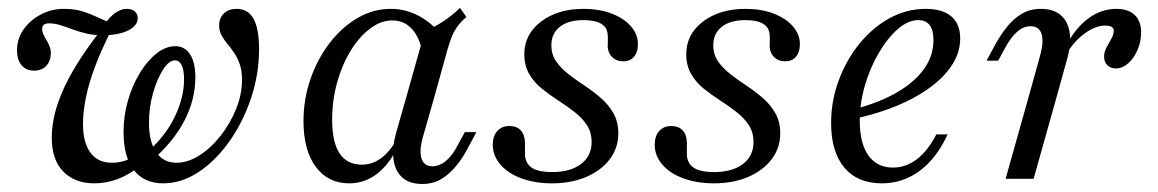

<svg xmlns="http://www.w3.org/2000/svg" viewBox="-20 -448 2902 481"><path d="M216.1 11.3Q167.7 11.3 138.7 -18.1Q109.7 -47.6 109.7 -102.4Q109.7 -143.5 124.2 -187.1Q138.7 -230.6 166.9 -277.8Q195.2 -325 235.5 -375.8H260.5Q234.7 -325 218.5 -282.3Q202.4 -239.5 195.2 -203.6Q187.9 -167.7 187.9 -137.1Q187.9 -91.1 206.5 -65.7Q225 -40.3 259.7 -40.3Q275.8 -40.3 289.9 -44.4Q304 -48.4 317.7 -57.3L328.2 -30.6Q302.4 -9.7 274.2 0.8Q246 11.3 216.1 11.3ZM388.7 11.3Q341.1 11.3 315.3 -21.8Q289.5 -54.8 289.5 -117.7Q289.5 -157.3 300.4 -195.6Q311.3 -233.9 330.2 -264.9Q349.2 -296 372.2 -314.1Q395.2 -332.3 419.4 -332.3Q442.7 -332.3 456 -312.1Q469.4 -291.9 469.4 -254Q469.4 -199.2 442.3 -146.4Q415.3 -93.5 359.7 -45.2L351.6 -69.4Q395.2 -108.1 418.1 -156Q441.1 -204 441.1 -249.2Q441.1 -272.6 435.1 -284.7Q429 -296.8 418.5 -296.8Q403.2 -296.8 388.3 -273.4Q373.4 -250 363.3 -214.5Q353.2 -179 353.2 -140.3Q353.2 -92.7 371.4 -66.5Q389.5 -40.3 421.8 -40.3Q450.8 -40.3 479.8 -58.9Q508.9 -77.4 533.1 -108.5Q557.3 -139.5 571.8 -175.8Q586.3 -212.1 586.3 -247.6Q586.3 -271 580.6 -287.1Q575 -303.2 566.5 -315.7Q558.1 -328.2 549.6 -338.3Q541.1 -348.4 535.1 -359.3Q529 -370.2 529 -383.9Q529 -403.2 541.1 -414.5Q553.2 -425.8 572.6 -425.8Q601.6 -425.8 615.3 -400.8Q629 -375.8 629 -325Q629 -262.1 608.9 -202Q588.7 -141.9 554.4 -93.5Q520.2 -45.2 477.4 -16.9Q434.7 11.3 388.7 11.3ZM65.3 -271Q45.2 -271 33.9 -284.7Q22.6 -298.4 22.6 -321.8Q22.6 -351.6 39.5 -375Q56.5 -398.4 83.1 -412.1Q109.7 -425.8 139.5 -425.8Q166.1 -425.8 185.9 -419.8Q205.6 -413.7 222.6 -405.6Q239.5 -397.6 256.5 -391.1L237.9 -381.5Q254.8 -406.5 269.4 -416.1Q283.9 -425.8 296.8 -425.8Q310.5 -425.8 317.7 -419.4Q325 -412.9 325 -402.4Q325 -383.9 301.2 -371.8Q277.4 -359.7 236.3 -359.7Q214.5 -359.7 196 -364.1Q177.4 -368.5 161.3 -374.6Q145.2 -380.6 131 -385.1Q116.9 -389.5 103.2 -389.5Q85.5 -389.5 85.5 -375.8Q85.5 -369.4 88.7 -362.1Q91.9 -354.8 96.4 -347.6Q100.8 -340.3 104 -332.3Q107.3 -324.2 107.3 -315.3Q107.3 -295.2 96 -283.1Q84.7 -271 65.3 -271Z M854.8 11.3Q801.6 11.3 771 -30.2Q740.3 -71.8 740.3 -144.4Q740.3 -200 758.1 -250.8Q775.8 -301.6 806.5 -341.1Q837.1 -380.6 876.2 -403.2Q915.3 -425.8 958.9 -425.8Q996 -425.8 1029.4 -408.1Q1062.9 -390.3 1087.9 -357.3L1037.9 -318.5Q1030.6 -355.6 1011.3 -376.2Q991.9 -396.8 962.9 -396.8Q933.9 -396.8 906.9 -376.2Q879.8 -355.6 858.5 -321Q837.1 -286.3 824.6 -241.5Q812.1 -196.8 812.1 -148.4Q812.1 -91.1 831 -63.3Q850 -35.5 886.3 -35.5Q912.9 -35.5 935.1 -52Q957.3 -68.5 975 -100.8L974.2 -76.6Q954 -34.7 923.4 -11.7Q892.7 11.3 854.8 11.3ZM998.4 -206.5 1044.4 -370.2Q1066.9 -379 1090.3 -394.4Q1113.7 -409.7 1132.3 -428.2L1148.4 -405.6Q1135.5 -394.4 1127 -383.1Q1118.5 -371.8 1112.9 -358.5Q1107.3 -345.2 1101.6 -325.8L1068.5 -206.5ZM1039.5 -104.8Q1029.8 -71 1035.9 -51.2Q1041.9 -31.5 1063.7 -31.5Q1081.5 -31.5 1098 -45.6Q1114.5 -59.7 1128.2 -87.1L1144.4 -116.9H1173.4L1154.8 -82.3Q1141.1 -54.8 1123.8 -33.5Q1106.5 -12.1 1085.9 0.4Q1065.3 12.9 1037.9 12.9Q1005.6 12.9 987.5 -3.6Q969.4 -20.2 965.7 -49.6Q962.1 -79 972.6 -116.1L998.4 -206.5H1068.5Z M1362.9 11.3Q1320.2 11.3 1286.3 -1.2Q1252.4 -13.7 1233.5 -35.9Q1214.5 -58.1 1214.5 -85.5Q1214.5 -107.3 1225.8 -119.8Q1237.1 -132.3 1256.5 -132.3Q1274.2 -132.3 1284.3 -121.8Q1294.4 -111.3 1295.2 -91.1Q1295.2 -83.9 1295.2 -74.2Q1295.2 -64.5 1295.2 -58.1Q1297.6 -36.3 1314.1 -26.6Q1330.6 -16.9 1362.9 -16.9Q1408.9 -16.9 1435.5 -37.1Q1462.1 -57.3 1462.1 -91.9Q1462.1 -116.9 1450 -135.1Q1437.9 -153.2 1418.5 -168.1Q1399.2 -183.1 1377.8 -196.8Q1356.5 -210.5 1337.1 -226.2Q1317.7 -241.9 1305.6 -262.9Q1293.5 -283.9 1293.5 -312.1Q1293.5 -362.1 1335.5 -394Q1377.4 -425.8 1441.9 -425.8Q1481.5 -425.8 1512.1 -414.1Q1542.7 -402.4 1560.5 -382.3Q1578.2 -362.1 1578.2 -337.1Q1578.2 -317.7 1568.5 -306Q1558.9 -294.4 1541.1 -294.4Q1525 -294.4 1514.5 -304Q1504 -313.7 1502.4 -329.8Q1502.4 -337.9 1502.8 -346.4Q1503.2 -354.8 1502.4 -360.5Q1501.6 -379 1486.3 -388.3Q1471 -397.6 1441.9 -397.6Q1403.2 -397.6 1382.3 -380.6Q1361.3 -363.7 1361.3 -334.7Q1361.3 -311.3 1373.4 -294Q1385.5 -276.6 1404.8 -261.7Q1424.2 -246.8 1445.6 -232.7Q1466.9 -218.5 1485.9 -202Q1504.8 -185.5 1516.9 -164.1Q1529 -142.7 1529 -113.7Q1529 -77.4 1507.7 -49.2Q1486.3 -21 1448.8 -4.8Q1411.3 11.3 1362.9 11.3Z M1768.5 11.3Q1725.8 11.3 1691.9 -1.2Q1658.1 -13.7 1639.1 -35.9Q1620.2 -58.1 1620.2 -85.5Q1620.2 -107.3 1631.5 -119.8Q1642.7 -132.3 1662.1 -132.3Q1679.8 -132.3 1689.9 -121.8Q1700 -111.3 1700.8 -91.1Q1700.8 -83.9 1700.8 -74.2Q1700.8 -64.5 1700.8 -58.1Q1703.2 -36.3 1719.8 -26.6Q1736.3 -16.9 1768.5 -16.9Q1814.5 -16.9 1841.1 -37.1Q1867.7 -57.3 1867.7 -91.9Q1867.7 -116.9 1855.6 -135.1Q1843.5 -153.2 1824.2 -168.1Q1804.8 -183.1 1783.5 -196.8Q1762.1 -210.5 1742.7 -226.2Q1723.4 -241.9 1711.3 -262.9Q1699.2 -283.9 1699.2 -312.1Q1699.2 -362.1 1741.1 -394Q1783.1 -425.8 1847.6 -425.8Q1887.1 -425.8 1917.7 -414.1Q1948.4 -402.4 1966.1 -382.3Q1983.9 -362.1 1983.9 -337.1Q1983.9 -317.7 1974.2 -306Q1964.5 -294.4 1946.8 -294.4Q1930.6 -294.4 1920.2 -304Q1909.7 -313.7 1908.1 -329.8Q1908.1 -337.9 1908.5 -346.4Q1908.9 -354.8 1908.1 -360.5Q1907.3 -379 1891.9 -388.3Q1876.6 -397.6 1847.6 -397.6Q1808.9 -397.6 1787.9 -380.6Q1766.9 -363.7 1766.9 -334.7Q1766.9 -311.3 1779 -294Q1791.1 -276.6 1810.5 -261.7Q1829.8 -246.8 1851.2 -232.7Q1872.6 -218.5 1891.5 -202Q1910.5 -185.5 1922.6 -164.1Q1934.7 -142.7 1934.7 -113.7Q1934.7 -77.4 1913.3 -49.2Q1891.9 -21 1854.4 -4.8Q1816.9 11.3 1768.5 11.3Z M2189.5 11.3Q2128.2 11.3 2095.2 -28.2Q2062.1 -67.7 2062.1 -139.5Q2062.1 -196 2081.5 -247.6Q2100.8 -299.2 2133.9 -339.5Q2166.9 -379.8 2209.3 -402.8Q2251.6 -425.8 2299.2 -425.8Q2341.1 -425.8 2363.3 -406.9Q2385.5 -387.9 2385.5 -351.6Q2385.5 -308.1 2353.2 -269Q2321 -229.8 2261.7 -199.2Q2202.4 -168.5 2121.8 -150.8L2122.6 -175Q2185.5 -191.9 2229 -217.7Q2272.6 -243.5 2295.6 -276.2Q2318.5 -308.9 2318.5 -347.6Q2318.5 -372.6 2308.9 -385.1Q2299.2 -397.6 2280.6 -397.6Q2254.8 -397.6 2229 -375Q2203.2 -352.4 2181.5 -315.3Q2159.7 -278.2 2146.8 -233.9Q2133.9 -189.5 2133.9 -145.2Q2133.9 -88.7 2155.6 -58.5Q2177.4 -28.2 2216.9 -28.2Q2249.2 -28.2 2276.6 -48.8Q2304 -69.4 2325.8 -111.3H2354Q2326.6 -51.6 2284.3 -20.2Q2241.9 11.3 2189.5 11.3Z M2557.3 -206.5 2585.5 -308.1Q2595.2 -341.9 2589.5 -362.1Q2583.9 -382.3 2561.3 -382.3Q2543.5 -382.3 2527.4 -367.7Q2511.3 -353.2 2496.8 -325.8L2480.6 -296H2451.6L2470.2 -330.6Q2484.7 -358.1 2501.6 -379.4Q2518.5 -400.8 2539.5 -413.3Q2560.5 -425.8 2587.1 -425.8Q2620.2 -425.8 2638.3 -409.3Q2656.5 -392.7 2660.1 -363.7Q2663.7 -334.7 2652.4 -296.8L2627.4 -206.5ZM2499.2 0 2557.3 -206.5H2627.4L2569.4 0ZM2775.8 -276.6Q2762.1 -276.6 2754 -284.7Q2746 -292.7 2746 -305.6Q2746 -318.5 2752.4 -329.8Q2758.9 -341.1 2764.5 -351.6Q2770.2 -362.1 2770.2 -371Q2770.2 -383.9 2748.4 -383.9Q2724.2 -383.9 2697.2 -364.1Q2670.2 -344.4 2650.8 -311.3L2651.6 -334.7Q2675 -379 2707.3 -402.4Q2739.5 -425.8 2776.6 -425.8Q2806.5 -425.8 2822.6 -410.5Q2838.7 -395.2 2838.7 -366.9Q2838.7 -343.5 2829.8 -323Q2821 -302.4 2806.5 -289.5Q2791.9 -276.6 2775.8 -276.6Z"/></svg>

Font: Playfair 5pt SemiExpanded Light Light
Style: Italic
Weight: 300
Italic angle: -15.6°
Version: Version 2.203